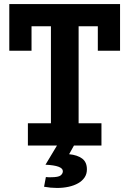

<svg xmlns="http://www.w3.org/2000/svg" viewBox="-20 -720 640 950"><path d="M346 0 322 43Q363 47 386.5 64.5Q410 82 410 118Q410 141 398.5 158Q387 175 367 186.5Q347 198 320 204Q293 210 262 210Q231 210 198 204L207 156Q214 157 220 157H231Q269 157 280 148Q291 139 291 127Q291 99 205 95L262 0H118V-110H232V-590H136V-469H26V-700H574V-469H464V-590H369V-110H482V0Z"/></svg>

Font: PT Mono
Style: Bold
Weight: 700
Monospace: yes
Designer: A.Korolkova, I.Chaeva
Foundry: ParaType Ltd
Version: Version 1.000 OFL